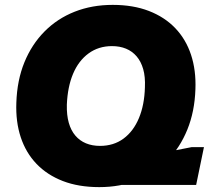

<svg xmlns="http://www.w3.org/2000/svg" viewBox="-20 -758 898 787"><path d="M371 -78 766 -155H816L784 0H357ZM387 9Q302 9 237.5 -16Q173 -41 129.5 -86.5Q86 -132 65 -195.5Q44 -259 47 -337Q50 -429 80 -502.5Q110 -576 162.5 -629Q215 -682 286 -710Q357 -738 442 -738Q526 -738 590.5 -713Q655 -688 698.5 -642.5Q742 -597 763 -533.5Q784 -470 781 -392Q778 -301 748 -227Q718 -153 666 -100Q614 -47 543 -19Q472 9 387 9ZM390 -160Q446 -160 486.5 -190Q527 -220 549.5 -274Q572 -328 574 -400Q576 -443 567 -474.5Q558 -506 540 -527Q522 -548 496.5 -558.5Q471 -569 439 -569Q384 -569 343 -539Q302 -509 279.5 -455.5Q257 -402 254 -329Q253 -286 262 -254.5Q271 -223 289 -202Q307 -181 332.5 -170.5Q358 -160 390 -160Z"/></svg>

Font: Mona Sans ExtraLight Black
Style: Italic
Weight: 900
Italic angle: -11.6951°
Version: Version 2.000